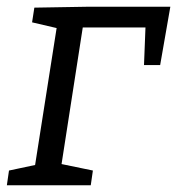

<svg xmlns="http://www.w3.org/2000/svg" viewBox="-21 -548 524 568"><path d="M149.9 -486.6 157.2 -462.5 73.9 -481.9 80.6 -525.4 233.9 -528H482.9L452.8 -355.5H405L409.9 -480.5L418.3 -466.8H218.2L225.9 -480.1L154.9 -22.7L127.4 -69.6L253.8 -43.5L247.5 0H-0.7L5.6 -43.5L93.6 -62.2L81.2 -49.5Z"/></svg>

Font: Bitter Thin
Style: Italic
Weight: 100
Italic angle: -9°
Designer: Sol Matas, and Bitter project Authors
Foundry: Sol Matas
Version: Version 2.002